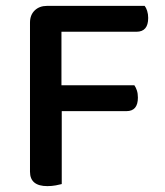

<svg xmlns="http://www.w3.org/2000/svg" viewBox="-20 -627 561 653"><path d="M472 -607Q477 -601 480.5 -590Q484 -579 484 -566Q484 -519 444 -519H189V-337H437Q442 -330 445.5 -319.5Q449 -309 449 -295Q449 -249 410 -249H190V-1Q183 1 169.5 3.5Q156 6 141 6Q82 6 82 -43V-550Q82 -576 98 -591.5Q114 -607 140 -607Z"/></svg>

Font: Baloo Tammudu 2 Medium
Style: Regular
Weight: 500
Designer: Maithili Shingre, Omkar Shende and Ek Type
Foundry: Ek Type
Version: Version 1.640;hotconv 1.0.111;makeotfexe 2.5.65597; ttfautoh